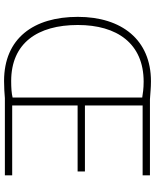

<svg xmlns="http://www.w3.org/2000/svg" viewBox="71 -830 763 945"><g transform="rotate(90 452.5 -357.5)"><path d="M380 -719C176 -719 63 -575 63 -359C63 -142 168 4 379 4C412 4 439 2 463 0H843V-36H499V-358H824V-394H499V-678H843V-714H469C435 -716 414 -719 380 -719ZM382 -683C416 -683 442 -679 460 -676V-38C440 -33 413 -31 379 -31C192 -31 103 -161 103 -359C103 -552 194 -683 382 -683Z"/></g></svg>

Font: Noto Sans Sinhala UI ExtraLight
Style: Regular
Weight: 200
Designer: Jelle Bosma - Monotype Design Team
Foundry: Monotype Imaging Inc.
Version: Version 2.006